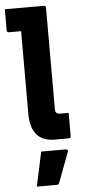

<svg xmlns="http://www.w3.org/2000/svg" viewBox="-65 -785 479 1073"><g transform="rotate(-5 175.0 -248.5)"><path d="M5 -750Q12 -750 33.5 -750Q55 -750 83 -750Q111 -750 140 -750Q169 -750 191.5 -750Q214 -750 224 -750Q228 -750 230 -748.5Q232 -747 233.5 -745Q235 -743 235 -739Q235 -681 235 -624Q235 -567 235 -510.5Q235 -454 235 -397.5Q235 -341 235 -284Q235 -227 235 -169Q235 -162 236 -157.5Q237 -153 241 -149Q245 -145 250.5 -143.5Q256 -142 265 -142Q273 -142 283.5 -142Q294 -142 300 -142H310Q310 -112 310 -76.5Q310 -41 310 -11Q310 -7 308.5 -5Q307 -3 305 -1.5Q303 0 299 0Q293 0 277.5 0Q262 0 245.5 0Q229 0 219 0Q187 0 162 -9.5Q137 -19 120 -38Q103 -57 94 -86Q85 -115 85 -154Q85 -201 85 -247.5Q85 -294 85 -340.5Q85 -387 85 -433.5Q85 -480 85 -527Q85 -574 85 -620H80Q76 -620 63.5 -620Q51 -620 37 -620Q23 -620 16 -620Q11 -620 8 -623Q5 -626 5 -631Q5 -661 5 -690.5Q5 -720 5 -750ZM138 60Q176 60 207.5 60Q239 60 276 60Q282 60 285.5 63.5Q289 67 287 73Q276 102 265.5 129.5Q255 157 245 184.5Q235 212 223 243Q222 247 218.5 250Q215 253 208 253Q186 253 159.5 253Q133 253 97 253Q104 220 111 187Q118 154 125 122Q132 90 138 60Z"/></g></svg>

Font: Recursive ExtraBold
Style: Regular
Weight: 800
Version: Version 1.085